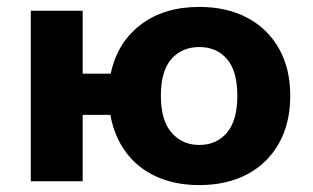

<svg xmlns="http://www.w3.org/2000/svg" viewBox="-20 -524 904 555"><path d="M556 11Q486 11 432 -13.5Q378 -38 344 -84Q310 -130 299 -192H219V0H69V-493H219V-311H300Q319 -401 386.5 -452.5Q454 -504 556 -504Q636 -504 695 -472.5Q754 -441 786.5 -383.5Q819 -326 819 -247Q819 -168 786.5 -110Q754 -52 695 -20.5Q636 11 556 11ZM556 -105Q606 -105 636 -140.5Q666 -176 666 -247Q666 -319 636 -353.5Q606 -388 556 -388Q506 -388 475.5 -353.5Q445 -319 445 -247Q445 -176 476 -140.5Q507 -105 556 -105Z"/></svg>

Font: Nunito Sans 11pt ExtraBold
Style: Regular
Weight: 800
Version: Version 3.101;gftools[0.9.27]